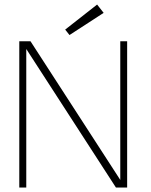

<svg xmlns="http://www.w3.org/2000/svg" viewBox="-20 -846 680 866"><path d="M293.5 -688 274 -712.5 418 -825.5 447.5 -788ZM503 0 98.5 -625V0H67V-660H117.5L522.5 -34.5V-660H553.5V0Z"/></svg>

Font: League Spartan ExtraLight
Style: Regular
Weight: 200
Foundry: The League of Moveable Type
Version: Version 2.002